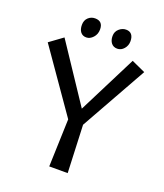

<svg xmlns="http://www.w3.org/2000/svg" viewBox="-148 -909 858 1007"><g transform="rotate(20 281.5 -406.0)"><path d="M339 -266 350 0H247L256 -266L17 -609L91 -663L304 -343L469 -670L546 -635ZM370.5 -702Q349 -702 337 -717Q325 -732 325 -756.5Q325 -781 342.5 -796.5Q360 -812 381 -812Q402 -812 412.5 -799Q423 -786 423 -762Q423 -738 407.5 -720Q392 -702 370.5 -702ZM208 -812Q252 -812 252 -766Q252 -739 235 -720.5Q218 -702 197.5 -702Q177 -702 165.5 -716.5Q154 -731 154 -756.5Q154 -782 170 -797Q186 -812 208 -812Z"/></g></svg>

Font: Fresca
Style: Regular
Weight: 400
Designer: Iván Moreno
Foundry: Fontstage
Version: Version 1.001